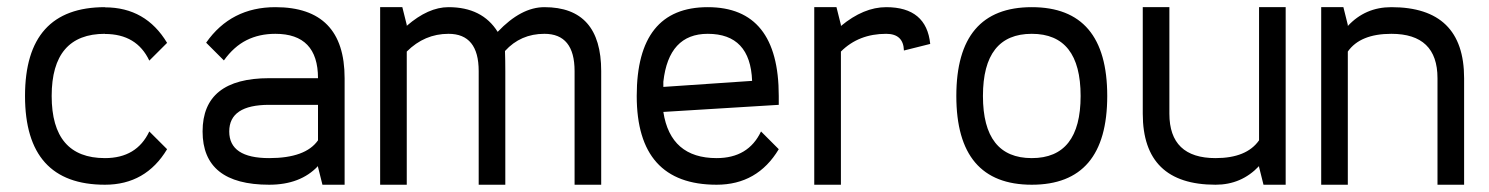

<svg xmlns="http://www.w3.org/2000/svg" viewBox="-20 -508 4095 528"><path d="M268.6 0Q48.8 0 48.8 -244.1Q48.8 -488.3 268.6 -488.3V-487.8Q380.9 -487.8 439.5 -390.1L390.6 -341.3Q356 -414.6 268.6 -414.6V-415Q122.1 -415 122.1 -244.1Q122.1 -73.2 268.6 -73.2Q356 -73.2 390.6 -146.5L439.5 -97.7Q380.9 0 268.6 0Z M737.3 -488.3Q927.7 -488.3 927.7 -293V0H866.7L854.5 -48.8V-51.3Q806.2 0 720.2 0Q537.1 0 537.1 -146.5Q537.1 -293 720.2 -293H854.5Q854.5 -415 737.3 -415Q692.9 -415 658 -397.5Q623 -379.9 595.7 -341.8L546.9 -390.6Q615.2 -488.3 737.3 -488.3ZM720.2 -219.7Q610.4 -219.7 610.4 -146.5Q610.4 -73.2 720.2 -73.2Q820.3 -73.2 854.5 -122.1V-219.7Z M1633.3 0H1560.1V-312.5Q1560.1 -415 1477.1 -415Q1411.6 -415 1368.7 -367.7Q1369.6 -342.8 1369.6 -312.5V0H1296.4V-312.5Q1296.4 -415 1213.4 -415Q1147.5 -415 1098.6 -366.2V0H1025.4V-488.3H1086.4L1098.6 -439.5V-437Q1157.7 -488.3 1213.4 -488.3Q1306.2 -488.3 1348.6 -420.4Q1413.1 -488.3 1477.1 -488.3Q1633.3 -488.3 1633.3 -312.5Z M1950.7 0Q1731 0 1731 -244.1Q1731 -488.3 1926.3 -488.3Q2121.6 -488.3 2121.6 -244.1V-219.7L1804.2 -200.2Q1823.7 -73.2 1950.7 -73.2Q2038.1 -73.2 2072.8 -146.5L2121.6 -97.7Q2063 0 1950.7 0ZM2048.3 -285.6Q2043.5 -415 1926.3 -415Q1818.8 -415 1804.2 -283.2V-269Z M2417 -488.3Q2527.8 -488.3 2538.1 -387.2L2465.8 -369.1Q2464.4 -415 2417 -415Q2341.3 -415 2292.5 -366.2V0H2219.2V-488.3H2280.3L2292.5 -439.5V-436.5Q2355 -488.3 2417 -488.3Z M2609.9 -244.1Q2609.9 -488.3 2817.4 -488.3Q3024.9 -488.3 3024.9 -244.1Q3024.9 0 2817.4 0Q2609.9 0 2609.9 -244.1ZM2951.7 -244.1Q2951.7 -415 2817.4 -415Q2683.1 -415 2683.1 -244.1Q2683.1 -73.2 2817.4 -73.2Q2951.7 -73.2 2951.7 -244.1Z M3322.8 0Q3122.6 0 3122.6 -195.3V-488.3H3195.8V-195.3Q3195.8 -73.2 3322.8 -73.2Q3408.2 -73.2 3442.4 -122.1V-488.3H3515.6V0H3454.6L3442.4 -48.8V-51.3Q3394 0 3322.8 0Z M3806.2 -488.3Q4006.3 -488.3 4006.3 -293V0H3933.1V-293Q3933.1 -415 3806.2 -415Q3720.7 -415 3686.5 -366.2V0H3613.3V-488.3H3674.3L3686.5 -439.5V-436.5Q3734.4 -488.3 3806.2 -488.3Z"/></svg>

Font: Sanitrixie
Style: Regular
Weight: 400
Designer: Jayvee D. Enaguas (Grand Chaos)
Version: Version 1.1 - 6/9/2013